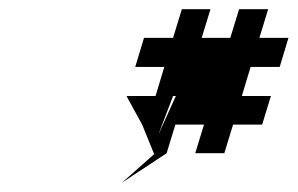

<svg xmlns="http://www.w3.org/2000/svg" viewBox="-20 -684 645 416"><path d="M254 -476 288 -414 314 -350 244 -288 341 -352 360 -414H422L403 -352H466L485 -414H548L567 -476H504L523 -539H586L605 -602H542L561 -664H498L479 -602H417L436 -664H374L355 -602H292L273 -539H336L317 -476ZM323 -392 355 -476H361Z"/></svg>

Font: bitstorm
Style: maxextobl
Weight: 400
Version: Version 0.2